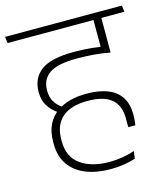

<svg xmlns="http://www.w3.org/2000/svg" viewBox="-121 -713 776 885"><g transform="rotate(-15 266.5 -270.5)"><path d="M337.5 -597.5H538L534 -628H334ZM436 -608H399.5V-484H436ZM546.5 -597.5 542.5 -628H-14.5L-11 -597.5ZM399 -609V-447L436.5 -433V-609ZM132.5 -228.5 158.5 -247Q133 -264.5 120.8 -286Q108.5 -307.5 108.5 -336.5V-340Q108.5 -392 147.5 -419Q186.5 -446 278.5 -446Q321 -446 359.8 -442.8Q398.5 -439.5 436.5 -432.5V-463.5Q397.5 -471 357 -475Q316.5 -479 273 -479Q163.5 -479 116.2 -443.5Q69 -408 69 -343V-339.5Q69 -304 85.2 -276.8Q101.5 -249.5 132.5 -228.5ZM418 68.5 422 33.5Q394.5 43.5 364.2 48.5Q334 53.5 301.5 53.5Q216.5 53.5 164.8 16.5Q113 -20.5 113 -96V-102Q113 -173.5 154.8 -209Q196.5 -244.5 276 -244.5Q351.5 -244.5 388.8 -214Q426 -183.5 426 -121V-79H460Q462 -92.5 463 -104.8Q464 -117 464 -130Q464 -177.5 443.8 -210.5Q423.5 -243.5 382.2 -260.8Q341 -278 278.5 -278Q237 -278 203 -269.2Q169 -260.5 144 -243.5L137.5 -239.5Q107 -218.5 90.5 -184.2Q74 -150 74 -102V-95.5Q74 -34 102.5 6.5Q131 47 181.5 67Q232 87 298 87Q333 87 363.2 82.2Q393.5 77.5 418 68.5Z"/></g></svg>

Font: Anek Devanagari Medium ExtraLight
Style: Regular
Weight: 250
Version: Version 1.003